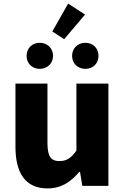

<svg xmlns="http://www.w3.org/2000/svg" viewBox="-20 -1034 694 1068"><path d="M244 14C321 14 374 -22 421 -78H425L438 0H583V-569H405V-196C375 -154 350 -138 310 -138C265 -138 244 -161 244 -239V-569H66V-217C66 -75 119 14 244 14ZM201 -651C244 -651 275 -682 275 -723C275 -765 244 -796 201 -796C158 -796 128 -765 128 -723C128 -682 158 -651 201 -651ZM337 -816 453 -953 359 -1014 271 -859ZM455 -651C498 -651 528 -682 528 -723C528 -765 498 -796 455 -796C412 -796 381 -765 381 -723C381 -682 412 -651 455 -651Z"/></svg>

Font: ChiuKong Gothic MN Heavy
Style: Regular
Weight: 900
Designer: Ryoko NISHIZUKA 西塚涼子 (kana, bopomofo & ideographs); Paul D. Hunt (Latin, Greek & Cyrillic); Sandoll Communications 산돌커뮤니
Foundry: Adobe
Version: Version 1.300